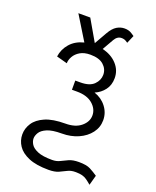

<svg xmlns="http://www.w3.org/2000/svg" viewBox="-160 -751 865 1066"><g transform="rotate(20 272.5 -218.0)"><path d="M259.8 8.3Q203.6 8.3 173.6 21.2Q143.6 34.2 132.6 52.7Q121.6 71.3 121.6 87.4Q121.6 104 132.6 121.8Q143.6 139.6 173.3 152.1Q203.1 164.6 258.8 164.6Q284.7 164.6 304.2 154.5Q323.7 144.5 346.2 134.5Q368.7 124.5 403.8 124.5Q449.2 124.5 471.9 136.5Q494.6 148.4 517.6 164.1L501.5 223.1Q484.4 208.5 472.2 200Q460 191.4 444.8 187.3Q429.7 183.1 403.8 183.1Q377.9 183.1 358.9 193.1Q339.8 203.1 317.4 213.1Q294.9 223.1 258.8 223.1Q186 223.1 141.1 204.1Q96.2 185.1 75.7 154.3Q55.2 123.5 55.2 87.4Q55.2 51.8 75.7 20.3Q96.2 -11.2 141.1 -30.8Q186 -50.3 259.8 -50.3Q318.4 -50.3 351.8 -78.4Q385.3 -106.4 385.3 -144Q385.3 -182.1 352.3 -210.7Q319.3 -239.3 259.8 -239.3H229.5V-293.5H259.8Q314 -293.5 339.4 -318.8Q364.7 -344.2 364.7 -376.5Q364.7 -410.2 338.6 -433.8Q312.5 -457.5 259.8 -457.5Q223.6 -457.5 199.7 -443.4Q175.8 -429.2 164.1 -408.4Q152.3 -387.7 152.3 -367.7L88.9 -384.8Q94.7 -428.7 124.3 -462.6Q153.8 -496.6 204.6 -509.3L117.7 -650.9H188L260.3 -525.9L302.2 -599.6Q321.3 -632.8 343 -646Q364.7 -659.2 388.7 -659.2Q414.1 -659.2 431.4 -647.7Q448.7 -636.2 448.7 -636.2L428.7 -589.4Q428.7 -589.4 417.7 -596.4Q406.7 -603.5 391.1 -603.5Q365.7 -603.5 350.1 -576.2L312.5 -510.3Q366.2 -497.6 398.4 -462.6Q430.7 -427.7 430.7 -380.9Q430.7 -339.4 408.9 -310.8Q387.2 -282.2 353 -267.6Q397 -252.9 423.8 -218Q450.7 -183.1 450.7 -139.2Q450.7 -97.2 425.3 -63.7Q399.9 -30.3 356.7 -11Q313.5 8.3 259.8 8.3Z"/></g></svg>

Font: Giphurs Light
Style: Regular
Weight: 300
Version: Version 0.920; ttfautohint (v1.8.4.7-5d5b)